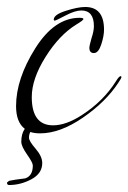

<svg xmlns="http://www.w3.org/2000/svg" viewBox="-49 -354 368 550"><path d="M249 -269Q249 -251 241 -226.5Q233 -202 220 -202Q207 -202 207 -217Q207 -223 213 -244Q220 -265 220 -279Q220 -324 184 -324Q166 -324 138.5 -309.5Q111 -295 108 -295Q105 -295 105 -298Q105 -312 139.5 -323Q174 -334 195 -334Q249 -334 249 -269ZM66 28Q49 28 38 24Q34 31 34 40.5Q34 50 53 72Q72 94 72 113Q72 143 41 159.5Q10 176 -23 176Q-29 176 -29 169L-23 164Q-10 161 23 157Q45 150 45 120Q45 112 28.5 88.5Q12 65 12 52Q12 29 22 15Q-3 -4 -3 -50Q-3 -128 52 -215.5Q107 -303 179 -303Q190 -303 190 -299.5Q190 -296 170 -284Q121 -254 81.5 -191Q42 -128 42 -76Q42 5 103 5Q140 5 185 -24Q247 -64 283 -121Q292 -136 297 -136L299 -134Q299 -130 290 -117Q254 -62 188.5 -17Q123 28 66 28Z"/></svg>

Font: Ruthie
Style: Regular
Weight: 400
Designer: Robert E. Leuschke
Foundry: Robert E. Leuschke
Version: Version 1.003